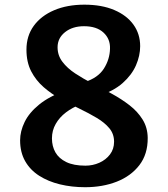

<svg xmlns="http://www.w3.org/2000/svg" viewBox="-20 -774 700 802"><path d="M335.5 8Q279.5 8 230.2 -4Q181 -16 143.5 -40Q106 -64 85 -101Q64 -138 64 -188Q64 -225.5 82.8 -264.2Q101.5 -303 143.5 -337.2Q185.5 -371.5 255 -396.5L317.5 -338.5Q282.5 -325 255.5 -304.5Q228.5 -284 212.8 -256.5Q197 -229 197 -196Q197 -163 211.5 -137.5Q226 -112 257 -97Q288 -82 337 -82Q367.5 -82 395 -94.2Q422.5 -106.5 439.5 -129Q456.5 -151.5 456.5 -182Q456.5 -214.5 436.8 -238.2Q417 -262 384.2 -281.5Q351.5 -301 312.5 -319.8Q273.5 -338.5 234.2 -360Q195 -381.5 162.5 -409.8Q130 -438 110.2 -476.2Q90.5 -514.5 90.5 -566.5Q90.5 -624 121 -666Q151.5 -708 206 -731.2Q260.5 -754.5 332.5 -754.5Q405 -754.5 457.2 -732.2Q509.5 -710 537.5 -671Q565.5 -632 565.5 -581Q565.5 -541.5 548 -501.2Q530.5 -461 492.5 -427.2Q454.5 -393.5 393 -374L333 -431Q389 -448.5 413.8 -487.2Q438.5 -526 439.5 -570.5Q441 -611.5 412.2 -638Q383.5 -664.5 331 -664.5Q283 -664.5 251.8 -639.8Q220.5 -615 220.5 -576.5Q220.5 -542.5 240.8 -515.8Q261 -489 294.5 -467Q328 -445 367.8 -424.5Q407.5 -404 447.8 -382Q488 -360 521.5 -334Q555 -308 575.8 -274.5Q596.5 -241 597 -198Q597.5 -130 562.2 -84.2Q527 -38.5 467.8 -15.2Q408.5 8 335.5 8Z"/></svg>

Font: Merriweather Sans SemiBold
Style: Regular
Weight: 600
Designer: Eben Sorkin
Foundry: Eben Sorkin
Version: Version 2.001